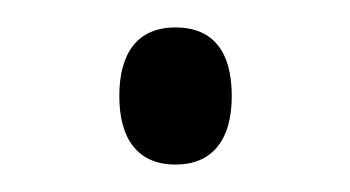

<svg xmlns="http://www.w3.org/2000/svg" viewBox="-20 -410 255 140"><path d="M67 -340C67 -308 81 -290 108 -290C134 -290 149 -307 149 -340C149 -374 134 -390 108 -390C80 -390 67 -371 67 -340Z"/></svg>

Font: Noto Sans Myanmar Condensed Light
Style: Regular
Weight: 300
Width: 3
Designer: Monotype Design Team
Foundry: Monotype Imaging Inc.
Version: Version 2.107